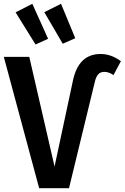

<svg xmlns="http://www.w3.org/2000/svg" viewBox="-23 -990 656 1010"><path d="M147 -970 230 -786 164 -756 59 -925ZM298 -970 373 -789 307 -760 210 -926ZM183 0 -3 -691H131L264 -114L360 -563Q389 -706 506 -706Q562 -706 613 -668L574 -595Q549 -612 526 -612Q506 -612 494 -599.5Q482 -587 475 -556L340 0Z"/></svg>

Font: Fira Sans Condensed Medium
Style: Regular
Weight: 500
Width: 3
Designer: Carrois Corporate & Edenspiekermann AG
Foundry: Carrois Corporate GbR & Edenspiekermann AG
Version: Version 4.203;PS 004.203;hotconv 1.0.88;makeotf.lib2.5.64775